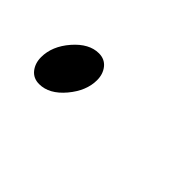

<svg xmlns="http://www.w3.org/2000/svg" viewBox="-39 -137 206 206"><g transform="rotate(45 64.0 -34.5)"><path d="M12.2 0Q3.4 0 -1.7 -6.3Q-6.8 -12.7 -6.8 -22Q-6.8 -38.6 6.3 -53.7Q19.5 -68.8 34.2 -68.8Q43 -68.8 48.1 -62.5Q53.2 -56.2 53.2 -46.9Q53.2 -30.8 40.3 -15.4Q27.3 0 12.2 0Z"/></g></svg>

Font: Comic Neue Light
Style: Italic
Weight: 300
Italic angle: -12°
Designer: Craig Rozynski
Foundry: Craig Rozynski
Version: Version 2.003;hotconv 1.0.109;makeotfexe 2.5.65596